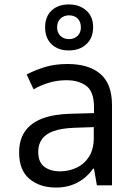

<svg xmlns="http://www.w3.org/2000/svg" viewBox="-20 -834 603 864"><path d="M232 10Q159 10 112.5 -29Q66 -68 66 -148Q66 -205 92.5 -243Q119 -281 170 -300.5Q221 -320 295 -322L403 -325V-351Q403 -421 369 -447Q335 -473 279 -473Q238 -473 201 -462Q164 -451 131 -432L100 -499Q139 -519 183 -532.5Q227 -546 284 -546Q380 -546 432 -501Q484 -456 484 -362V0H416L403 -75H399Q379 -47 354 -28.5Q329 -10 299 0Q269 10 232 10ZM250 -63Q290 -63 325 -79.5Q360 -96 381 -129.5Q402 -163 402 -214V-262L315 -259Q257 -257 221 -244Q185 -231 168.5 -207.5Q152 -184 152 -151Q152 -104 179.5 -83.5Q207 -63 250 -63ZM290 -607Q241 -607 212 -635Q183 -663 183 -711Q183 -759 212 -786.5Q241 -814 290 -814Q337 -814 368 -787Q399 -760 399 -712Q399 -663 368.5 -635Q338 -607 290 -607ZM290 -658Q314 -658 329 -672.5Q344 -687 344 -711Q344 -736 329.5 -750.5Q315 -765 290 -765Q268 -765 252.5 -750.5Q237 -736 237 -711Q237 -687 252 -672.5Q267 -658 290 -658Z"/></svg>

Font: Noto Sans Mono SemiCondensed
Style: Regular
Weight: 400
Width: 4
Designer: Monotype Design Team
Foundry: Monotype Imaging Inc.
Version: Version 2.010